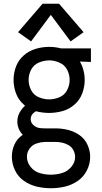

<svg xmlns="http://www.w3.org/2000/svg" viewBox="-20 -787 540 1020"><path d="M250 213Q213 213 176 204.5Q139 196 107.5 174Q76 152 59.5 117.5Q43 83 43 45Q43 12 56.5 -18.5Q70 -49 97 -68L101 -71Q92 -80 86 -90Q72 -114 72 -141Q72 -175 93 -203Q102 -216 113 -225L106 -232Q78 -256 65 -291Q52 -326 52 -362.5Q52 -399 65 -433.5Q78 -468 106 -492.5Q134 -517 169.5 -527.5Q205 -538 241 -538Q273 -538 304 -530H305H463V-458L404 -460Q412 -448 417 -434Q430 -399 430 -362.5Q430 -326 417 -291Q404 -256 376 -231.5Q348 -207 312.5 -197Q277 -187 241 -187Q206 -187 171 -196Q162 -191 154 -183Q143 -170 143 -154Q143 -136 157 -123Q171 -110 189 -107Q204 -105 220 -105H225H275Q308 -105 341 -97Q374 -89 402 -69.5Q430 -50 444.5 -18.5Q459 13 459 46Q459 84 441.5 118.5Q424 153 392.5 174.5Q361 196 324.5 204.5Q288 213 250 213ZM250 141Q280 141 309 132.5Q338 124 358.5 100Q379 76 379 47Q379 28 370 11Q361 -6 345 -15.5Q329 -25 311 -29Q293 -33 275 -33H225H224H220H217Q196 -32 175 -25Q152 -18 137.5 2Q123 22 123 45Q123 75 142.5 99.5Q162 124 191 132.5Q220 141 250 141ZM223 -33H221H220ZM241 -259Q269 -259 296 -270.5Q323 -282 336.5 -308Q350 -334 350 -362.5Q350 -391 336.5 -417Q323 -443 296 -454Q274 -464 251 -466H241Q213 -466 186 -454.5Q159 -443 145.5 -417Q132 -391 132 -362.5Q132 -334 145.5 -308Q159 -282 186 -270.5Q213 -259 241 -259ZM145 -567 76 -616 206 -767H294L424 -616L355 -567L250 -708Z"/></svg>

Font: Iosevka SS08
Style: Regular
Weight: 400
Monospace: yes
Designer: Belleve Invis
Foundry: Belleve Invis
Version: 2.1.0; ttfautohint (v1.8.2)